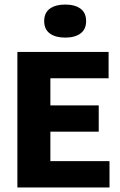

<svg xmlns="http://www.w3.org/2000/svg" viewBox="-20 -823 527 843"><path d="M56.3 0V-595H456.8V-479.5H201.2V-115.5H460.8V0ZM161.1 -244.8V-360.3H413.5V-244.8ZM266 -657.9Q223.8 -657.9 198.9 -676Q174 -694.2 174 -730.3Q174 -766.9 198.9 -785Q223.8 -803 266 -803Q308.7 -803 333.4 -785Q358.1 -766.9 358.1 -730.3Q358.1 -694.2 333.4 -676Q308.7 -657.9 266 -657.9Z"/></svg>

Font: Encode Sans SC Condensed Thin
Style: Regular
Weight: 100
Width: 3
Designer: Multiple Designers
Foundry: Impallari Type
Version: Version 3.002